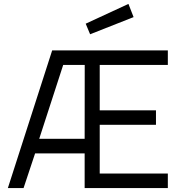

<svg xmlns="http://www.w3.org/2000/svg" viewBox="-20 -951 916 971"><path d="M19.8 0 243.8 -696H828.8V-622.6H484.3V-392.9H768.8V-319.9H484.3V-73.4H828.8V0H408.1V-175.2H157.5L99.2 0ZM178.3 -249H408.1L408.5 -622.6H299.6ZM435.7 -777.7 413.4 -831.2 629.6 -931.2 655.6 -864.5Z"/></svg>

Font: Titillium Web
Style: Bold
Weight: 700
Designer: Mohamed Gaber, Accademia di Belle Arti di Urbino
Foundry: Kief Type Foundry, Accademia di Belle Arti di Urbino
Version: Version 3.000